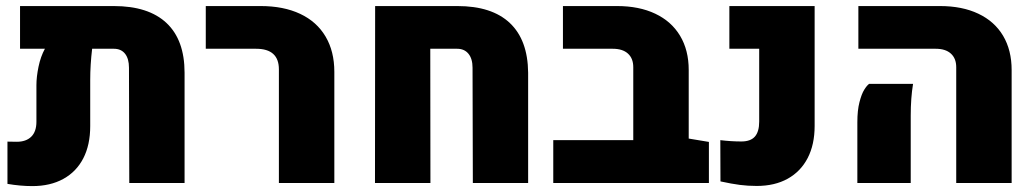

<svg xmlns="http://www.w3.org/2000/svg" viewBox="-20 -611 3458 641"><path d="M596.2 -368.2V0H411.6L410.6 -384.8Q410.6 -415 397.5 -431.6Q384.3 -448.2 360.4 -448.2H287.6Q281.2 -394.5 281.2 -344.7V-189.9Q281.2 -127.4 258.1 -82.5Q234.9 -37.6 191.4 -13.7Q147.9 10.3 87.9 10.3Q48.3 10.3 4.9 2.9V-138.2L36.1 -137.7Q66.9 -137.7 84.2 -154.5Q101.6 -171.4 101.6 -204.6V-327.1Q101.6 -354 108.6 -388.2Q115.7 -422.4 129.9 -448.2H46.9V-590.8H359.9Q475.6 -590.8 535.9 -534.2Q596.2 -477.5 596.2 -368.2Z M911.1 -379.4Q911.1 -448.2 835 -448.2H667V-590.8H850.1Q926.8 -590.8 982.2 -564.7Q1037.6 -538.6 1066.9 -489Q1096.2 -439.5 1096.2 -371.1V0H911.1Z M1232.4 -590.8H1506.8Q1622.1 -590.8 1682.1 -534.2Q1742.2 -477.5 1743.2 -368.2V0H1558.6L1557.6 -384.8Q1557.6 -415 1543.9 -431.6Q1530.3 -448.2 1506.3 -448.2H1416.5L1417 0H1231.9Z M2346.7 -137.2V0H1827.1V-143.1H2094.2V-386.7Q2094.2 -416 2076.4 -432.1Q2058.6 -448.2 2025.9 -448.2H1859.4V-590.8H2040Q2113.8 -590.8 2167.7 -565.2Q2221.7 -539.6 2250.5 -491.5Q2279.3 -443.4 2279.3 -377.4V-148.4Z M2385.3 -5.4 2384.8 -143.1Q2421.4 -138.7 2455.1 -138.7Q2485.8 -138.7 2500.2 -155Q2514.6 -171.4 2514.6 -205.1V-448.2H2415V-590.8H2699.7V-190.4Q2699.7 -128.4 2676.5 -83.5Q2653.3 -38.6 2609.9 -14.4Q2566.4 9.8 2506.3 9.8Q2476.6 9.8 2450 6.3Q2423.3 2.9 2385.3 -5.4Z M3172.4 -386.7Q3172.4 -416 3154.5 -432.1Q3136.7 -448.2 3104 -448.2H2845.7V-590.8H3118.2Q3192.4 -590.8 3246.3 -565.2Q3300.3 -539.6 3328.9 -491.5Q3357.4 -443.4 3357.4 -377.4V0H3172.4ZM2842.3 -203.1Q2842.3 -242.7 2849.4 -270Q2856.4 -297.4 2865.5 -311.8Q2874.5 -326.2 2881.8 -331.1H3028.3Q3020.5 -284.2 3020.5 -224.6V0H2842.3Z"/></svg>

Font: Heebo Black
Style: Regular
Weight: 900
Designer: Oded Ezer
Foundry: Meir Sadan
Version: Version 2.001; ttfautohint (v1.5.14-ce02) -l 8 -r 50 -G 200 